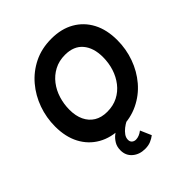

<svg xmlns="http://www.w3.org/2000/svg" viewBox="-251 -869 1249 1249"><g transform="rotate(-45 374.0 -244.5)"><path d="M342 17Q251 17 184.5 -21Q118 -59 81.5 -128Q45 -197 45 -292Q45 -374 72 -449.5Q99 -525 149.5 -584.5Q200 -644 271 -679Q342 -714 432 -714Q523 -714 589.5 -676Q656 -638 692.5 -569Q729 -500 729 -404Q729 -322 702 -246.5Q675 -171 624.5 -111.5Q574 -52 502.5 -17.5Q431 17 342 17ZM353 -120Q408 -120 451 -142Q494 -164 524 -202.5Q554 -241 569.5 -289.5Q585 -338 585 -392Q585 -477 543 -527Q501 -577 420 -577Q365 -577 321.5 -554Q278 -531 248 -492Q218 -453 203 -404Q188 -355 188 -303Q188 -247 207.5 -206Q227 -165 263.5 -142.5Q300 -120 353 -120ZM357 225Q305 225 270.5 195.5Q236 166 236 118Q236 85 250 61.5Q264 38 282.5 23Q301 8 315 0H423Q415 3 397.5 12Q380 21 362 35Q344 49 331.5 66.5Q319 84 319 104Q319 121 330 130.5Q341 140 357 140Q371 140 386.5 134Q402 128 417 116L450 192Q432 206 409.5 215.5Q387 225 357 225Z"/></g></svg>

Font: Hanken Grotesk ExtraBold
Style: Italic
Weight: 800
Italic angle: -8°
Designer: Alfredo Marco Pradil
Foundry: Hanken Design Co.
Version: Version 3.013